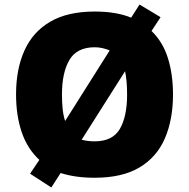

<svg xmlns="http://www.w3.org/2000/svg" viewBox="-20 -869 837 849"><path d="M745 -451Q745 -341 709.5 -258Q674 -175 597.5 -129Q521 -83 398 -83Q313 -83 248 -104L207 -40L113 -101L154 -162Q101 -211 76 -284.5Q51 -358 51 -452Q51 -563 88 -645.5Q125 -728 202 -773Q279 -818 399 -818Q494 -818 560 -791L597 -849L690 -793L650 -732Q700 -684 722.5 -612Q745 -540 745 -451ZM254 -451Q254 -417 257 -387.5Q260 -358 268 -334L465 -646Q451 -652 434 -656Q417 -660 399 -660Q320 -660 287 -604Q254 -548 254 -451ZM542 -451Q542 -512 533 -554L341 -251Q353 -248 367.5 -246Q382 -244 398 -244Q478 -244 510 -299Q542 -354 542 -451Z"/></svg>

Font: Noto Sans Kannada UI Black
Style: Regular
Weight: 900
Designer: Jelle Bosma - Monotype Design Team
Foundry: Monotype Imaging Inc.
Version: Version 2.005; ttfautohint (v1.8.4.7-5d5b)